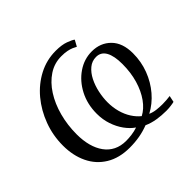

<svg xmlns="http://www.w3.org/2000/svg" viewBox="-136 -710 885 885"><g transform="rotate(-45 307.0 -267.0)"><path d="M249 11Q181 11 133.5 -18Q86 -47 61.8 -97.8Q37.5 -148.5 37.5 -213.5Q37.5 -279.5 59.8 -339.2Q82 -399 121 -445.8Q160 -492.5 211.8 -519.5Q263.5 -546.5 323 -546.5Q362 -546.5 387.2 -537.2Q412.5 -528 421.5 -520.5L405 -490.5Q397.5 -495 387 -499.5Q376.5 -504 361.5 -507.2Q346.5 -510.5 323.5 -510.5Q278 -510.5 240.5 -485.8Q203 -461 175.8 -418.5Q148.5 -376 133.8 -321Q119 -266 119 -205.5Q119 -165 128 -131.5Q137 -98 154.8 -73.5Q172.5 -49 198.8 -36Q225 -23 259.5 -23Q276 -23 295.8 -25.5Q315.5 -28 335 -34.5Q311.5 -50.5 292.8 -76.5Q274 -102.5 262.8 -135.8Q251.5 -169 251.5 -207.5Q251.5 -269 277.2 -318.8Q303 -368.5 345.8 -397.8Q388.5 -427 438.5 -427Q494.5 -427 530.8 -390.5Q567 -354 567 -286.5Q567 -232 548.5 -183.2Q530 -134.5 497.5 -96.5Q465 -58.5 422.5 -36Q439.5 -28.5 459.2 -26.2Q479 -24 497.5 -24Q508 -24 523.2 -25Q538.5 -26 547 -27.5L540.5 4Q533.5 6 517.8 8Q502 10 488 10Q456.5 10 427.5 5.2Q398.5 0.5 373 -11Q345 0 314.2 5.5Q283.5 11 249 11ZM434.5 -395Q407.5 -395 386.8 -377.8Q366 -360.5 352 -332.8Q338 -305 331 -272.5Q324 -240 324 -209.5Q324 -176.5 332.2 -146.2Q340.5 -116 355.8 -92.2Q371 -68.5 390.5 -53Q421.5 -69 445.8 -103Q470 -137 483.8 -183.8Q497.5 -230.5 497.5 -286Q497.5 -338.5 481.8 -366.8Q466 -395 434.5 -395Z"/></g></svg>

Font: Merriweather 72pt Light
Style: Italic
Weight: 300
Italic angle: -7.8°
Version: Version 2.101